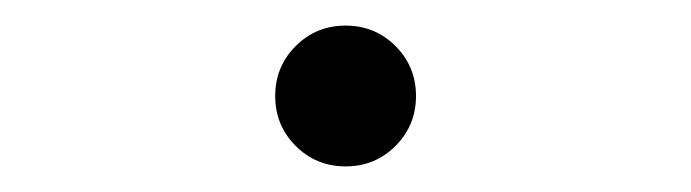

<svg xmlns="http://www.w3.org/2000/svg" viewBox="-20 -326 540 150"><path d="M250 -196Q227 -196 211 -212Q195 -228 195 -251Q195 -274 211 -290Q227 -306 250 -306Q273 -306 289 -290Q305 -274 305 -251Q305 -228 289 -212Q273 -196 250 -196Z"/></svg>

Font: Xanh Mono
Style: Regular
Weight: 400
Monospace: yes
Designer: Lam Bao, Duy Dao
Foundry: Yellow Type Foundry
Version: Version 3.101; ttfautohint (v1.8.3)